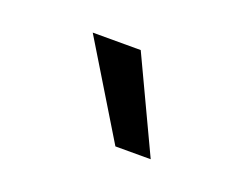

<svg xmlns="http://www.w3.org/2000/svg" viewBox="-42 -809 351 277"><g transform="rotate(20 133.5 -670.5)"><path d="M149.9 -599.1 63 -742.2H136.7L204.1 -599.1Z"/></g></svg>

Font: Inter 24pt Light
Style: Regular
Weight: 300
Designer: Rasmus Andersson
Foundry: rsms
Version: Version 4.001;git-66647c0bb